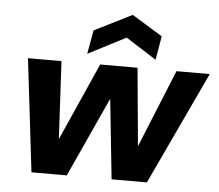

<svg xmlns="http://www.w3.org/2000/svg" viewBox="-52 -787 965 845"><g transform="rotate(5 430.5 -364.5)"><path d="M117 0 58 -499H206L228 -89L195 -90L377 -499H542L580 -90L547 -89L714 -499H861L627 0H471L427 -420H465L273 0ZM316 -541 335 -646 501 -729 636 -646 618 -541 483 -627Z"/></g></svg>

Font: DM Sans 20pt Black
Style: Italic
Weight: 900
Italic angle: -10°
Version: Version 4.004;gftools[0.9.30]